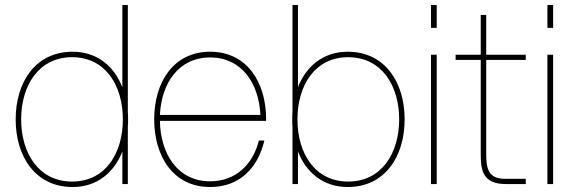

<svg xmlns="http://www.w3.org/2000/svg" viewBox="-20 -740 2306 772"><path d="M494 0V-231C495 -241 495 -250 495 -260C495 -270 495 -279 494 -289V-720H472V-389C439 -474 370 -532 272 -532C122 -532 43 -409 43 -260C43 -111 122 12 272 12C370 12 439 -46 472 -131V0ZM65 -260C65 -395 135 -510 270 -510C405 -510 474 -395 474 -260C474 -125 405 -10 270 -10C135 -10 65 -125 65 -260Z M825 12C944 12 1017 -65 1043 -175H1021C997 -79 928 -11 825 -11C694 -11 625 -122 623 -254H1050V-261C1050 -409 973 -532 825 -532C677 -532 600 -409 600 -260C600 -111 677 12 825 12ZM623 -278C629 -405 698 -509 825 -509C952 -509 1021 -405 1027 -278Z M1156 0H1178V-131C1211 -46 1280 12 1378 12C1528 12 1607 -111 1607 -260C1607 -409 1528 -532 1378 -532C1280 -532 1211 -474 1178 -389V-720H1156V-289C1155 -279 1155 -270 1155 -260C1155 -250 1155 -241 1156 -231ZM1176 -260C1176 -395 1245 -510 1380 -510C1515 -510 1585 -395 1585 -260C1585 -125 1515 -10 1380 -10C1245 -10 1176 -125 1176 -260Z M1713 0H1736V-520H1713ZM1713 -628H1736V-720H1713Z M1913 -680V-520H1812V-499H1913V-121C1913 -61 1918 0 2013 0H2094V-21H2010C1943 -21 1935 -64 1935 -120V-499H2094V-520H1935V-680Z M2181 0H2204V-520H2181ZM2181 -628H2204V-720H2181Z"/></svg>

Font: Aspekta 50
Style: Regular
Weight: 50
Designer: Ivo Dolenc
Version: Version 2.000